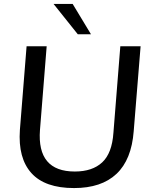

<svg xmlns="http://www.w3.org/2000/svg" viewBox="-20 -947 775 975"><path d="M356 8Q208 8 139.5 -68Q71 -144 81 -287L115 -712H217L183 -287Q167 -76 360 -76Q449 -76 499 -122.5Q549 -169 556 -273L591 -712H694L659 -281Q648 -136 571.5 -64Q495 8 356 8ZM375 -773 252 -927H349L442 -773Z"/></svg>

Font: Muli SemiBold
Style: Italic
Weight: 600
Italic angle: -4.541°
Designer: Vernon Adams
Foundry: Vernon Adams
Version: Version 2.100; ttfautohint (v1.8.1.43-b0c9)